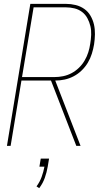

<svg xmlns="http://www.w3.org/2000/svg" viewBox="-20 -755 540 994"><path d="M16 0 137 -735H321Q347 -735 371.5 -729Q396 -723 416 -709Q436 -695 448.5 -673.5Q461 -652 466.5 -628Q472 -604 471.5 -577.5Q471 -551 467 -525Q463 -501 455.5 -477Q448 -453 435 -431Q422 -409 403 -390.5Q384 -372 361 -360Q338 -348 314 -343Q290 -338 266 -338L397 0H375L244 -338H91L35 0ZM94 -356H262Q284 -356 306.5 -360.5Q329 -365 350 -376Q371 -387 388.5 -404Q406 -421 418 -441.5Q430 -462 437 -484Q444 -506 447 -528Q451 -551 452 -574.5Q453 -598 448 -619.5Q443 -641 432.5 -660.5Q422 -680 405 -693Q388 -706 366 -711.5Q344 -717 321 -717H154ZM183 219 169 210Q186 187 195.5 161Q205 135 210 108H184L191 66H234L227 108Q222 137 212 165.5Q202 194 183 219Z"/></svg>

Font: Iosevka SS04 Thin Oblique
Style: Regular
Weight: 100
Italic angle: -9°
Monospace: yes
Designer: Belleve Invis
Foundry: Belleve Invis
Version: Version 19.0.0; ttfautohint (v1.8.4)